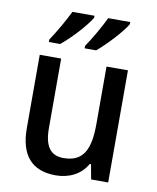

<svg xmlns="http://www.w3.org/2000/svg" viewBox="-86 -833 741 909"><g transform="rotate(10 284.5 -378.0)"><path d="M466 -756V-766H360C342 -727 304 -660 275 -618V-606H330C374 -642 445 -718 466 -756ZM294 -756V-766H188C169 -726 132 -661 103 -618V-606H157C205 -644 272 -718 294 -756ZM495 -539H392V-263C392 -141 362 -77 266 -77C203 -77 174 -118 174 -205V-539H71V-187C71 -56 129 10 244 10C306 10 363 -16 394 -71H400L413 0H495Z"/></g></svg>

Font: Noto Sans Lao Looped SemiCondensed Medium
Style: Regular
Weight: 500
Width: 4
Designer: Mark Frömberg, Ben Mitchell
Foundry: The Fontpad Ltd
Version: Version 1.002